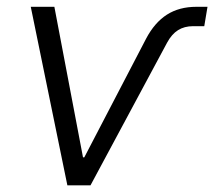

<svg xmlns="http://www.w3.org/2000/svg" viewBox="-20 -556 643 576"><path d="M182.1 0 72.3 -535.6H143.1L229 -84H232.9L418.5 -440.4Q443.8 -488.3 480.7 -512Q517.6 -535.6 569.3 -535.6H602.5L592.8 -477.5H559.6Q533.2 -477.5 514.2 -465.6Q495.1 -453.6 481.4 -428.2L251.5 0Z"/></svg>

Font: Inter 20pt Light
Style: Italic
Weight: 300
Italic angle: -9.3988°
Version: Version 4.001;git-66647c0bb